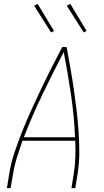

<svg xmlns="http://www.w3.org/2000/svg" viewBox="-20 -980 540 1000"><path d="M16 0 28 -74Q37 -131 56 -187.5Q75 -244 97 -299Q119 -354 144 -409Q169 -464 195 -518.5Q221 -573 248.5 -627Q276 -681 304 -735H327Q337 -681 346.5 -627Q356 -573 364 -518.5Q372 -464 378.5 -409.5Q385 -355 389 -299Q393 -243 393 -186.5Q393 -130 384 -74L372 0H352L364 -74Q371 -117 372.5 -160.5Q374 -204 372 -247H97Q82 -204 68.5 -161Q55 -118 48 -74L35 0ZM371 -265Q366 -378 349.5 -489Q333 -600 312 -709Q255 -600 201.5 -489Q148 -378 104 -265ZM416 -811 328 -950 346 -960 431 -819ZM246 -811 158 -950 176 -960 261 -819Z"/></svg>

Font: Iosevka Curly Thin Oblique
Style: Regular
Weight: 100
Italic angle: -9°
Monospace: yes
Designer: Belleve Invis
Foundry: Belleve Invis
Version: Version 11.1.0; ttfautohint (v1.8.3)